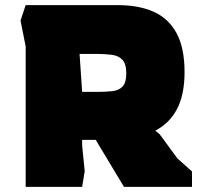

<svg xmlns="http://www.w3.org/2000/svg" viewBox="-20 -728 778 748"><path d="M80 0V-547L60 -648L80 -708H440Q521 -708 579 -682Q637 -656 668 -598.5Q699 -541 699 -447Q699 -360 670 -304Q641 -248 585 -219L602 -205L671 -111L728 -60V0H463L353 -183H300V-161L310 -61L300 0ZM300 -370H358Q393 -370 418.5 -373Q444 -376 458 -391.5Q472 -407 472 -442Q472 -479 457 -495Q442 -511 415.5 -514.5Q389 -518 354 -518H290Z"/></svg>

Font: Rowdies
Style: Bold
Weight: 700
Designer: Jaikishan Patel
Version: Version 1.000; ttfautohint (v1.8.3)